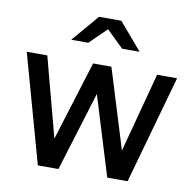

<svg xmlns="http://www.w3.org/2000/svg" viewBox="-81 -808 892 889"><g transform="rotate(10 365.5 -363.5)"><path d="M154.1 0 12.2 -509.2H108.8L208 -135.5L324.1 -509.2H410.2L525.6 -135.2L625.2 -509.2H719L576.2 0H480.4L365.8 -373L250.9 0ZM444.7 -599.8 364.8 -677.2 285.7 -599.8H205.3L313.8 -726.7H418.5L526.9 -599.8Z"/></g></svg>

Font: Red Hat Display VF
Style: Regular
Weight: 300
Designer: Pentagram, MCKL
Foundry: Pentagram, MCKL
Version: Version 1.023